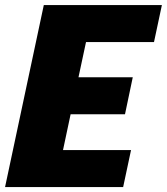

<svg xmlns="http://www.w3.org/2000/svg" viewBox="-22 -758 676 778"><path d="M235.5 -587.5 346 -678.5 284.5 -391 251 -445H516L484.5 -295H219.5L275.5 -348.5L214 -59L142.5 -150H509L477 0H-1.5L155.5 -737.5H634L602 -587.5Z"/></svg>

Font: Epilogue Black
Style: Italic
Weight: 900
Italic angle: -12°
Designer: Tyler Finck
Foundry: Etcetera Type Co
Version: Version 2.111